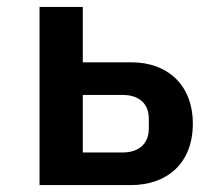

<svg xmlns="http://www.w3.org/2000/svg" viewBox="-20 -536 640 556"><path d="M94.5 0H358.7C464.5 0 538.4 -63.6 538.4 -177.9C538.4 -291.2 463.8 -355.5 361.2 -355.5H219.8V-516H94.5ZM219.8 -94.5V-261H335.9C381.7 -261 410.9 -236.5 410.9 -192.8V-163.4C410.9 -119.7 381.7 -94.5 335.9 -94.5Z"/></svg>

Font: Margiela Mono SemiBold
Style: Regular
Weight: 600
Designer: Mike Abbink, Paul van der Laan, Pieter van Rosmalen
Foundry: Bold Monday
Version: Version 2.003 2021